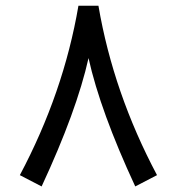

<svg xmlns="http://www.w3.org/2000/svg" viewBox="-20 -653 626 680"><path d="M293.5 -447.3Q252 -260.7 127.4 7.3L50.3 -32.7Q205.1 -324.2 257.8 -632.8H328.6Q381.3 -324.2 536.1 -32.7L459 7.3Q335.4 -258.8 293.5 -447.3Z"/></svg>

Font: Shabnam FD
Style: Regular
Weight: 400
Foundry: DejaVu fonts team - Redesigned by Saber Rastikerdar - Based on Vazir font
Version: Version 5.00;October 20, 2019;FontCreator 12.0.0.2547 64-bit